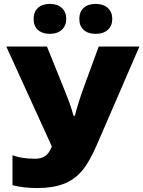

<svg xmlns="http://www.w3.org/2000/svg" viewBox="-20 -952 733 982"><path d="M168.9 9.8Q100.6 9.8 43.9 -4.9V-158.2Q89.8 -140.1 160.2 -140.1Q190.4 -140.1 211.2 -154.1Q231.9 -168 245.1 -203.1L12.2 -713.9H220.2L308.1 -496.1Q313 -483.4 320.1 -465.8Q327.1 -448.2 334 -429.4Q340.8 -410.6 346.7 -392.1Q352.5 -373.5 356 -359.9H362.8Q379.4 -426.3 412.1 -515.1L484.9 -713.9H692.9L476.1 -212.9Q435.5 -119.1 396.5 -75Q357.4 -30.8 303 -10.5Q248.5 9.8 168.9 9.8ZM151.9 -855Q151.9 -891.6 174.3 -911.9Q196.8 -932.1 234.9 -932.1Q273.4 -932.1 296.1 -911.4Q318.8 -890.6 318.8 -855Q318.8 -820.3 296.1 -799.6Q273.4 -778.8 234.9 -778.8Q196.8 -778.8 174.3 -798.8Q151.9 -818.8 151.9 -855ZM385.7 -855Q385.7 -891.6 408.2 -911.9Q430.7 -932.1 469.7 -932.1Q508.8 -932.1 531.5 -911.1Q554.2 -890.1 554.2 -855Q554.2 -820.3 531.5 -799.6Q508.8 -778.8 469.7 -778.8Q430.2 -778.8 408 -799.1Q385.7 -819.3 385.7 -855Z"/></svg>

Font: Open Sans ExtBd
Style: Bold
Weight: 800
Foundry: Ascender Corporation
Version: Version 1.10